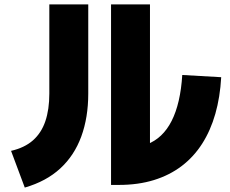

<svg xmlns="http://www.w3.org/2000/svg" viewBox="-20 -790 1040 868"><path d="M92 58 30 -108Q91 -122 129 -155.5Q167 -189 185 -242Q203 -295 203 -367V-770H379V-367Q379 -259 347.5 -173Q316 -87 252.5 -28.5Q189 30 92 58ZM804 -451 980 -441Q975 -351 953.5 -275.5Q932 -200 894 -140.5Q856 -81 801.5 -39.5Q747 2 676 24Q605 46 517 46H482V-770H658V-75L567 -124Q609 -124 644.5 -137.5Q680 -151 708 -177.5Q736 -204 756 -243.5Q776 -283 788 -335Q800 -387 804 -451Z"/></svg>

Font: Murecho Thin Black
Style: Regular
Weight: 900
Version: Version 1.010